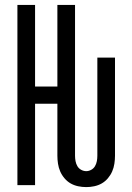

<svg xmlns="http://www.w3.org/2000/svg" viewBox="-20 -755 540 783"><path d="M332 8Q315 8 298.5 4.5Q282 1 268 -7Q254 -15 243 -28Q232 -41 225.5 -56Q219 -71 216.5 -87.5Q214 -104 214 -120V-332H123V0H51V-735H123V-402H214V-735H286V-120Q286 -109 288 -98Q290 -87 295.5 -77.5Q301 -68 311 -62.5Q321 -57 332 -57Q342 -57 352 -62.5Q362 -68 367.5 -77.5Q373 -87 375 -98Q377 -109 377 -120V-520H449V-120Q449 -104 446.5 -87.5Q444 -71 437.5 -56Q431 -41 420 -28Q409 -15 395 -7Q381 1 364.5 4.5Q348 8 332 8Z"/></svg>

Font: Iosevka Fixed
Style: Regular
Weight: 400
Monospace: yes
Designer: Belleve Invis
Foundry: Belleve Invis
Version: Version 33.2.4